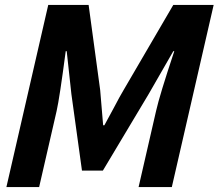

<svg xmlns="http://www.w3.org/2000/svg" viewBox="-20 -760 894 780"><path d="M176 -740H340L387 -394L399 -251H404L443 -323Q467 -369 482 -394L684 -740H848L678 0H543L614 -309Q628 -372 688 -552H684L584 -378L398 -67H313L270 -378L251 -552H247Q222 -362 210 -309L139 0H6Z"/></svg>

Font: KaiGen Gothic CN Bold
Style: Bold
Weight: 700
Designer: Ryoko NISHIZUKA  (kana & ideographs); Paul D. Hunt (Latin, Greek & Cyrillic); Wenlong ZHANG  (bopomofo); Sandoll Communi
Foundry: Adobe Systems Incorporated
Version: Version 1.002.20150501